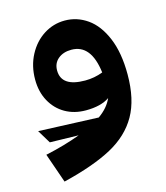

<svg xmlns="http://www.w3.org/2000/svg" viewBox="-104 -488 734 847"><g transform="rotate(-15 262.5 -64.0)"><path d="M477 -106Q477 8 435.5 81Q394 154 310 199.5Q226 245 86 279L39 144Q127 125 199 98L68 95L31 34L305 45Q349 14 367 -27Q328 0 259 0Q206 0 165 -23.5Q124 -47 100.5 -90Q77 -133 77 -189Q77 -251 103.5 -301Q130 -351 174 -379Q218 -407 270 -407Q326 -407 373 -374Q420 -341 448.5 -273Q477 -205 477 -106ZM290 -128Q332 -128 371 -143Q355 -275 265 -275Q228 -275 204.5 -255.5Q181 -236 181 -203Q181 -128 290 -128Z"/></g></svg>

Font: FiraGOUPP
Style: Bold
Weight: 700
Designer: bBox Type
Foundry: bBox Type GmbH
Version: Version 1.001